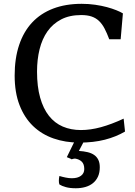

<svg xmlns="http://www.w3.org/2000/svg" viewBox="-20 -732 711 1010"><path d="M292.5 193.8Q308.6 198.7 325.7 202.1Q342.8 205.6 357.9 205.6Q388.7 205.6 406 192.6Q423.3 179.7 423.3 157.2Q423.3 130.9 409.9 118.2Q396.5 105.5 374.5 102.1Q370.6 102.1 366.2 103.3Q361.8 104.5 356.4 106Q350.6 102.1 344.2 99.9Q337.9 97.7 331.5 94.7L373 9.8H422.4L395 62Q420.4 63.5 440.7 68.4Q460.9 73.2 475.1 83Q489.3 92.8 497.1 108.6Q504.9 124.5 504.9 147.9Q504.9 176.3 495.4 197Q485.8 217.8 469 231.4Q452.1 245.1 429 251.7Q405.8 258.3 378.9 258.3Q348.1 258.3 326.7 252.4Q305.2 246.6 292.5 238.3Q289.6 230.5 289.6 218.8Q289.6 207 292.5 193.8ZM637.7 -40Q590.3 -12.2 531.5 2.9Q472.7 18.1 397.5 18.1Q323.7 18.1 261.5 -3.7Q199.2 -25.4 153.8 -69.1Q108.4 -112.8 82.8 -179Q57.1 -245.1 57.1 -334.5Q57.1 -424.8 80.6 -495.1Q104 -565.4 148.9 -613.5Q193.8 -661.6 259.5 -686.8Q325.2 -711.9 409.7 -711.9Q446.8 -711.9 480.5 -707Q514.2 -702.1 542.2 -694.6Q570.3 -687 592 -678.2Q613.8 -669.4 626.5 -661.6L614.7 -525.4H554.7Q542.5 -558.1 529.8 -582.3Q517.1 -606.4 500.5 -622.1Q483.9 -637.7 461.4 -645.3Q439 -652.8 407.2 -652.8Q345.7 -652.8 301.8 -629.9Q257.8 -606.9 229.7 -567.1Q201.7 -527.3 188.2 -472.9Q174.8 -418.5 174.8 -355.5Q174.8 -276.4 191.2 -218.5Q207.5 -160.6 237.5 -122.6Q267.6 -84.5 310.3 -66.2Q353 -47.9 405.8 -47.9Q456.1 -47.9 511.2 -63Q566.4 -78.1 630.4 -107.9Z"/></svg>

Font: Tienne
Style: Regular
Weight: 400
Designer: vernon adams
Foundry: vernon adams
Version: Version 1.001